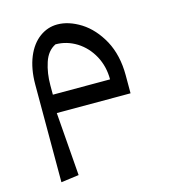

<svg xmlns="http://www.w3.org/2000/svg" viewBox="-105 -569 790 874"><g transform="rotate(-15 290.0 -131.5)"><path d="M244.1 -481.4C213.9 -481.4 186 -472.2 160.6 -453.6C109.9 -416.5 77.1 -342.8 77.1 -243.2V217.3L161.1 206.1L138.2 -92.3H485.8V-177.7C485.8 -240.7 473.1 -295.4 448.2 -341.8C422.9 -387.7 391.6 -422.4 354 -446.3C316.4 -469.7 279.8 -481.4 244.1 -481.4ZM213.4 -396C249 -396 281.7 -386.2 312.5 -367.2C342.8 -348.1 367.2 -321.8 385.3 -288.6C403.3 -254.9 412.1 -218.3 412.1 -177.7H142.6V-221.7C142.6 -260.3 147.9 -295.4 158.7 -328.1C169.4 -360.8 187.5 -383.3 213.4 -396Z"/></g></svg>

Font: SG Kara Light
Style: Regular
Weight: 400
Designer: Damoon Khanjanzadeh
Version: Version 1.000